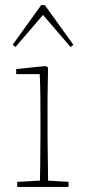

<svg xmlns="http://www.w3.org/2000/svg" viewBox="-20 -739 343 759"><path d="M48 0V-20L138 -25Q139 -51 139 -84.5Q139 -118 139.5 -151Q140 -184 140 -210V-259Q140 -312 139.5 -360Q139 -408 137 -446H44V-466L160 -478L170 -472L168 -356V-210Q168 -184 168.5 -150.5Q169 -117 169.5 -84Q170 -51 170 -25L251 -20V0ZM259 -553 150 -680 41 -553 30 -562 143 -719H157L270 -562Z"/></svg>

Font: Source Serif 4 ExtraLight
Style: Regular
Weight: 200
Designer: Frank Grießhammer
Foundry: Adobe
Version: Version 4.005;hotconv 1.1.0;makeotfexe 2.6.0